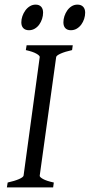

<svg xmlns="http://www.w3.org/2000/svg" viewBox="-20 -811 389 831"><path d="M292 -594.2Q261.2 -587.4 242.7 -579.1Q224.1 -570.8 223.1 -564L151.9 -50.8Q150.9 -44.9 166 -36.4Q181.2 -27.8 212.9 -21L210 0H9.8L13.2 -21Q43.9 -27.8 62.3 -35.9Q80.6 -43.9 82 -50.8L151.9 -564Q152.8 -569.8 137.7 -578.6Q122.6 -587.4 91.8 -594.2L95.2 -615.2H294.9ZM166.5 -756.3Q166.5 -742.7 162.1 -729.2Q157.7 -715.8 149.9 -704.8Q142.1 -693.8 130.6 -687Q119.1 -680.2 105.5 -680.2Q89.8 -680.2 81.1 -689Q72.3 -697.8 72.3 -714.4Q72.3 -727.5 76.9 -741Q81.5 -754.4 89.6 -765.6Q97.7 -776.9 109.1 -783.9Q120.6 -791 134.3 -791Q149.4 -791 158 -782Q166.5 -772.9 166.5 -756.3ZM348.6 -756.3Q348.6 -742.7 344.2 -729.2Q339.8 -715.8 331.8 -704.8Q323.7 -693.8 312.3 -687Q300.8 -680.2 286.6 -680.2Q271.5 -680.2 262.9 -689Q254.4 -697.8 254.4 -714.4Q254.4 -727.5 258.8 -741Q263.2 -754.4 271 -765.6Q278.8 -776.9 290 -783.9Q301.3 -791 315.4 -791Q330.6 -791 339.6 -782Q348.6 -772.9 348.6 -756.3Z"/></svg>

Font: Gentium Plus Afr
Style: Italic
Weight: 400
Italic angle: -8°
Designer: J. Victor Gaultney, Annie Olsen, Iska Routamaa, Becca Hirsbrunner
Foundry: SIL International
Version: Version 5.000